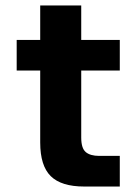

<svg xmlns="http://www.w3.org/2000/svg" viewBox="-20 -682 487 702"><path d="M288 0Q204 0 165.5 -38Q127 -76 127 -161V-424H41V-536H127V-662H277V-536H418V-424H277V-179Q277 -140 293.5 -126Q310 -112 343 -112H418V0Z"/></svg>

Font: Geist
Style: Bold
Weight: 400
Designer: Basement.studio, Andrés Briganti, Mateo Zaragoza
Foundry: Basement.studio, Vercel, Andrés Briganti, Guido Ferreyra, Mateo Zaragoza
Version: Version 1.401